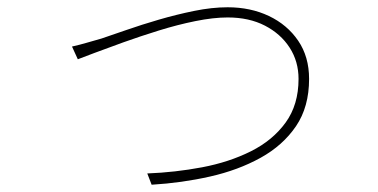

<svg xmlns="http://www.w3.org/2000/svg" viewBox="-20 -503 1040 528"><path d="M178 -375Q200 -380 217 -385Q234 -390 259 -397Q286 -406 327.5 -420.5Q369 -435 417 -449Q465 -463 514 -473Q563 -483 606 -483Q669 -483 719.5 -459Q770 -435 800 -391Q830 -347 830 -286Q830 -209 794 -156Q758 -103 696.5 -69Q635 -35 557.5 -17.5Q480 0 397 5L385 -26Q462 -29 536 -43Q610 -57 670 -87Q730 -117 765.5 -166Q801 -215 801 -286Q801 -334 776.5 -372Q752 -410 708.5 -432.5Q665 -455 606 -455Q567 -455 517.5 -445Q468 -435 416.5 -419Q365 -403 319 -386.5Q273 -370 240 -357.5Q207 -345 194 -340Z"/></svg>

Font: Noto Sans JP Thin Thin
Style: Regular
Weight: 250
Version: Version 2.004-H2;hotconv 1.0.118;makeotfexe 2.5.65603